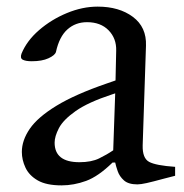

<svg xmlns="http://www.w3.org/2000/svg" viewBox="-20 -550 556 580"><path d="M166 10Q120 10 94 -5Q68 -20 57 -43.5Q46 -67 46 -91Q46 -126 70 -161Q94 -196 150.5 -230.5Q207 -265 303 -298L329 -307L331 -397Q332 -434 308 -458.5Q284 -483 243 -483Q208 -483 183.5 -461Q159 -439 149 -393Q146 -383 126.5 -374Q107 -365 76 -365Q58 -365 49 -369.5Q40 -374 45 -388Q61 -427 98 -459Q135 -491 182 -510.5Q229 -530 275 -530Q340 -530 381.5 -499Q423 -468 421 -412L411 -111Q410 -72 430.5 -61Q451 -50 509 -46V-19L474 -10Q441 -1 423 3Q405 7 395 7Q368 7 354.5 -5Q341 -17 335.5 -33Q330 -49 328 -59H320Q277 -17 240 -3.5Q203 10 166 10ZM220 -60Q256 -60 279.5 -71.5Q303 -83 322 -96L328 -268L319 -265Q246 -241 208.5 -214.5Q171 -188 158 -163Q145 -138 145 -119Q145 -60 220 -60Z"/></svg>

Font: Hedvig Letters Serif 18pt
Style: Regular
Weight: 400
Designer: Alexander Örn & Tor Weibull
Foundry: Kanon Foundry
Version: Version 1.000